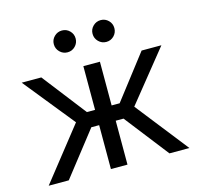

<svg xmlns="http://www.w3.org/2000/svg" viewBox="-108 -868 1026 984"><g transform="rotate(-15 405.0 -375.5)"><path d="M31.7 0 251 -277.8 34.7 -545.9H138.7L318.4 -314H361.8V-545.9H449.7V-314H492.2L670.9 -545.9H775.9L560.1 -277.8L778.3 0H672.4L491.2 -232.9H449.7V0H361.8V-232.9H320.3L138.2 0ZM302.7 -635.3Q278.8 -635.3 261.7 -652.3Q244.6 -669.4 244.6 -693.4Q244.6 -717.3 261.7 -734.1Q278.8 -751 302.7 -751Q326.7 -751 343.5 -734.1Q360.4 -717.3 360.4 -693.4Q360.4 -669.4 343.5 -652.3Q326.7 -635.3 302.7 -635.3ZM508.3 -635.3Q484.4 -635.3 467.3 -652.3Q450.2 -669.4 450.2 -693.4Q450.2 -717.3 467.3 -734.1Q484.4 -751 508.3 -751Q532.2 -751 549.1 -734.1Q565.9 -717.3 565.9 -693.4Q565.9 -669.4 549.1 -652.3Q532.2 -635.3 508.3 -635.3Z"/></g></svg>

Font: Inter
Style: Regular
Weight: 400
Designer: Rasmus Andersson
Foundry: rsms
Version: Version 4.001;git-9221beed3